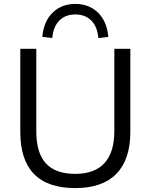

<svg xmlns="http://www.w3.org/2000/svg" viewBox="-20 -955 770 984"><path d="M366 9C551 9 648 -90 648 -279V-705H566V-283C566 -137 497 -64 366 -64C228 -64 166 -137 166 -283V-705H84V-279C84 -90 175 9 366 9ZM197 -766 248 -760C254 -837 298 -881 366 -881C434 -881 478 -837 484 -760L535 -766C527 -871 460 -935 366 -935C272 -935 205 -871 197 -766Z"/></svg>

Font: Poppy and Pepper
Style: Regular
Weight: 400
Designer: Thy Ha
Foundry: Thy Ha
Version: Version 0.001;Glyphs 3.2 (3227)